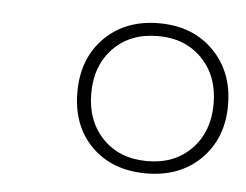

<svg xmlns="http://www.w3.org/2000/svg" viewBox="-33 -708 459 358"><g transform="rotate(5 196.5 -529.5)"><path d="M252 -389Q188 -389 149.5 -427.5Q111 -466 111 -529Q111 -592 150 -631Q189 -670 252 -670Q315 -670 354 -630.5Q393 -591 393 -529Q393 -467 354 -428Q315 -389 252 -389ZM252 -412Q303 -412 334.5 -444.5Q366 -477 366 -529Q366 -581 334.5 -613.5Q303 -646 252 -646Q200 -646 168.5 -613.5Q137 -581 137 -529Q137 -477 168.5 -444.5Q200 -412 252 -412Z"/></g></svg>

Font: Elaine Sans ExtraLight
Style: Italic
Weight: 275
Italic angle: -13°
Designer: Wei Huang
Foundry: Wei Huang
Version: Version 2.001;December 24, 2019;FontCreator 12.0.0.2547 64-b